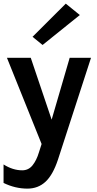

<svg xmlns="http://www.w3.org/2000/svg" viewBox="-20 -810 544 1080"><path d="M19 -485H153L270.5 -137L372 -485H492L306 88Q277.5 174 235.8 212.5Q194 251 134 251Q65.5 251 0 219V115Q52 148 105 148Q140.5 148 163 120Q185.5 92 199 47L214 0ZM219.5 -557 163 -603 350 -789.5 429 -725.5Z"/></svg>

Font: Karla
Style: Bold
Weight: 700
Designer: Jonathan Pinhorn
Version: Version 2.004; ttfautohint (v1.8.4.7-5d5b);gftools[0.9.33]